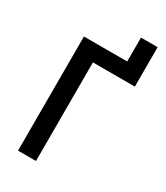

<svg xmlns="http://www.w3.org/2000/svg" viewBox="-211 -952 898 1040"><g transform="rotate(30 238.0 -431.5)"><path d="M456.1 -863.3V-616.7H193.8V0H81.5V-713.9H352.1V-863.3Z"/></g></svg>

Font: Open Sans SemiCondensed SemiBold
Style: Regular
Weight: 600
Width: 4
Designer: Monotype Design Team
Foundry: Monotype Imaging Inc.
Version: Version 3.000